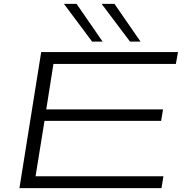

<svg xmlns="http://www.w3.org/2000/svg" viewBox="-20 -968 950 988"><path d="M80 0 192 -700H896L885 -639H255L218 -405H819L809 -346H209L163 -61H821L811 0ZM454 -754 309 -948H374L508 -754ZM649 -754 503 -948H569L703 -754Z"/></svg>

Font: Georama ExtraExtended Light
Style: Italic
Weight: 300
Width: 8
Italic angle: -9°
Designer: Jean-Baptiste Levee
Foundry: Production Type
Version: Version 1.000